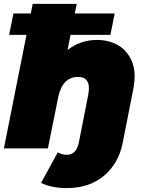

<svg xmlns="http://www.w3.org/2000/svg" viewBox="-22 -762 738 986"><path d="M320 204Q283 204 248 197Q213 190 189 177L275 20Q296 33 322 33Q344 33 360 18Q376 3 383 -30L431 -275Q449 -367 378 -367Q340 -367 314 -341.5Q288 -316 277 -263L224 0H-2L114 -583H25L47 -693H136L146 -742H372L362 -693H567L545 -583H340L325 -505Q359 -532 397.5 -544.5Q436 -557 476 -557Q539 -557 587 -528Q635 -499 657 -442.5Q679 -386 662 -302L608 -28Q587 78 511.5 141Q436 204 320 204Z"/></svg>

Font: Montserrat Black
Style: Italic
Weight: 900
Italic angle: -11.3°
Designer: Julieta Ulanovsky
Foundry: Julieta Ulanovsky
Version: Version 9.000; ttfautohint (v1.8.4.7-5d5b)